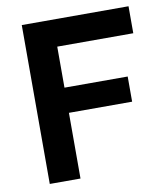

<svg xmlns="http://www.w3.org/2000/svg" viewBox="-80 -778 735 845"><g transform="rotate(-10 287.0 -355.0)"><path d="M74.2 0V-710H551.3V-589.4H211.5V-406.1H494V-293.6H211.5V0Z"/></g></svg>

Font: Raleway Thin
Style: Regular
Weight: 100
Designer: Matt McInerney, Pablo Impallari, Rodrigo Fuenzalida
Foundry: Matt McInerney, Pablo Impallari, Rodrigo Fuenzalida
Version: Version 4.026